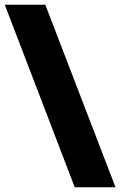

<svg xmlns="http://www.w3.org/2000/svg" viewBox="-30 -731 508 812"><path d="M-9.8 -710.9H161.6L458.5 61H286.1Z"/></svg>

Font: TypoPRO Roboto
Style: Regular
Weight: 900
Designer: Google
Version: Version 2.136; 2016